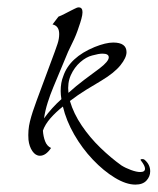

<svg xmlns="http://www.w3.org/2000/svg" viewBox="-20 -404 426 519"><path d="M346 95Q321 95 290.5 76.5Q260 58 231 27.5Q202 -3 180.5 -40.5Q159 -78 150 -116Q131 -101 116.5 -84.5Q102 -68 96 -51Q97 -35 102 -22Q107 -9 118 -4Q104 17 88 17Q76 17 67.5 4.5Q59 -8 57 -26Q55 -52 61 -76Q67 -100 79 -132L128 -264Q131 -272 135.5 -285.5Q140 -299 140 -312Q140 -334 122 -338L138 -359Q146 -362 154.5 -366.5Q163 -371 171 -375Q173 -376 181 -380Q189 -384 191 -384H193Q203 -384 203 -371Q203 -364 200 -353Q197 -342 193 -331Q186 -309 176 -289Q166 -269 164 -264L124 -168Q116 -149 109 -127Q102 -105 99 -84Q120 -113 146 -136Q145 -142 144.5 -147.5Q144 -153 144 -158Q144 -181 151 -198Q168 -249 236 -277Q266 -289 286 -289Q322 -289 322 -263Q322 -248 305.5 -227.5Q289 -207 254 -186Q235 -175 212.5 -161Q190 -147 169 -131Q179 -97 201 -64.5Q223 -32 251.5 -4.5Q280 23 308 43Q319 50 334 55.5Q349 61 359 61Q372 61 372 52Q372 44 361 30Q360 29 360 28Q360 26 364.5 26Q369 26 371 28Q386 41 386 59Q386 73 376 84Q366 95 346 95ZM165 -153Q186 -172 208 -188.5Q230 -205 249 -219Q274 -238 274 -249Q274 -259 257 -259Q247 -259 229 -254Q213 -250 197 -236Q181 -222 171.5 -201Q162 -180 165 -153Z"/></svg>

Font: Grey Qo
Style: Regular
Weight: 400
Designer: Robert E. Leuschke
Foundry: Robert E. Leuschke
Version: Version 2.010